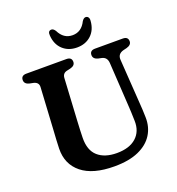

<svg xmlns="http://www.w3.org/2000/svg" viewBox="-160 -1029 1082 1175"><g transform="rotate(-20 381.0 -441.5)"><path d="M591 -298.5 573.5 -586.5Q571 -624.5 537.5 -632L516 -636.5Q484 -644.5 484 -670Q484 -700 518.5 -700H698.5Q733 -700 733 -670Q733 -646 700.5 -637L679.5 -632Q638.5 -621.5 641.5 -582L660.5 -299Q664.5 -249 665.5 -199Q667 -136 636.2 -87Q605.5 -38 542.8 -10Q480 18 385 18Q245.5 18 173 -40.2Q100.5 -98.5 102.5 -199.5Q102.5 -219 104.8 -254.5Q107 -290 109 -324L124.5 -593.5Q126 -624.5 91.5 -632L69 -636.5Q36.5 -644 36.5 -670Q36.5 -700 71 -700H331.5Q366 -700 366 -670Q366 -645 333.5 -637L311 -632Q282 -625.5 280.5 -595L265 -322Q263 -288.5 262 -261.5Q261 -234.5 260.5 -213Q259 -132 303.2 -92.8Q347.5 -53.5 426.5 -53.5Q508 -53.5 552.5 -93.2Q597 -133 595 -202.5Q594.5 -236.5 593.2 -258Q592 -279.5 591 -298.5ZM418.5 -824Q476.5 -824 505.5 -883.5Q517 -901 529.5 -901Q540.5 -901 546.5 -892.5Q552.5 -884 551 -869.5Q547 -811.5 510.8 -777.8Q474.5 -744 418.5 -744Q362.5 -744 326.2 -777.8Q290 -811.5 286 -869.5Q283 -901 307 -901Q319.5 -901 331 -883.5Q360 -824 418.5 -824Z"/></g></svg>

Font: Fraunces 9pt Soft SemiBold
Style: Regular
Weight: 600
Version: Version 1.000;[b76b70a41]